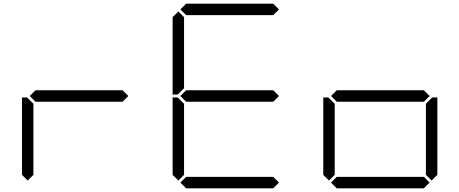

<svg xmlns="http://www.w3.org/2000/svg" viewBox="-20 -1020 2488 1040"><path d="M644 -531 675 -500 644 -469H172L141 -500L172 -531ZM130 -42 99 -73V-492H127L130 -489L161 -458V-73Z M946 -511 943 -508H915V-927L946 -958L977 -927V-542ZM957 -969 988 -1000H1460L1491 -969L1460 -938H988ZM1460 -531 1491 -500 1460 -469H988L957 -500L988 -531ZM946 -42 915 -73V-492H943L946 -489L977 -458V-73ZM1491 -31 1460 0H988L957 -31L988 -62H1460Z M2276 -531 2307 -500 2276 -469H1804L1773 -500L1804 -531ZM1762 -42 1731 -73V-492H1759L1762 -489L1793 -458V-73ZM2318 -489 2321 -492H2349V-73L2318 -42L2287 -73V-458ZM2307 -31 2276 0H1804L1773 -31L1804 -62H2276Z"/></svg>

Font: DSEG7 Classic
Style: Light
Weight: 300
Designer: Keshikan(Twitter:@keshinomi_88pro)
Version: Version 0.46